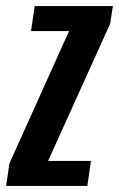

<svg xmlns="http://www.w3.org/2000/svg" viewBox="-46 -611 391 631"><path d="M-26 0 -15 -74 181 -509H56L68 -591H325L316 -533L112 -82H253L241 0Z"/></svg>

Font: Alumni Sans
Style: Bold Italic
Weight: 700
Italic angle: -8°
Designer: Robert E. Leuschke
Foundry: Robert E. Leuschke
Version: Version 1.016